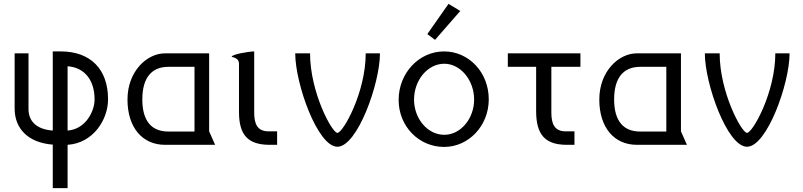

<svg xmlns="http://www.w3.org/2000/svg" viewBox="-20 -752 4168 997"><path d="M56 -475V-188C56 -86 124 -11 254 -1V225H331V0C466 -9 541 -133 541 -235V-238C541 -391 451 -485 296 -485H254V-74C161 -81 128 -130 128 -186V-475ZM331 -408C425 -401 471 -329 471 -237V-234C471 -176 426 -81 331 -74Z M1066 -475H836C745 -475 642 -384 642 -235C642 -90 719 0 837 0H1097L1066 -70ZM990 -405V-69H854C770 -69 719 -120 719 -236C719 -351 770 -405 854 -405Z M1221 -171C1221 -49 1269 -2 1375 0H1419V-70H1374C1315 -70 1300 -111 1300 -167V-485C1274 -485 1183 -470 1183 -457C1199 -453 1221 -446 1221 -422Z M1953 -475H1879C1879 -271 1761 -62 1732 -62C1704 -62 1590 -273 1590 -475H1513C1513 -318 1629 10 1732 10C1835 10 1953 -317 1953 -475Z M2309 -732 2199 -575 2239 -545 2370 -695ZM2286 -485C2156 -485 2050 -373 2050 -233C2050 -95 2156 11 2286 11C2414 11 2518 -99 2518 -236C2518 -377 2414 -485 2286 -485ZM2287 -421C2372 -421 2442 -335 2442 -235C2442 -136 2372 -52 2287 -52C2200 -52 2130 -136 2130 -235C2130 -335 2200 -421 2287 -421Z M2843 -405H2994V-475H2617V-405H2764V-175C2764 -50 2813 -2 2918 0H2963V-70H2917C2858 -70 2843 -111 2843 -168Z M3516 -475H3286C3195 -475 3092 -384 3092 -235C3092 -90 3169 0 3287 0H3547L3516 -70ZM3440 -405V-69H3304C3220 -69 3169 -120 3169 -236C3169 -351 3220 -405 3304 -405Z M4080 -475H4006C4006 -271 3888 -62 3859 -62C3831 -62 3717 -273 3717 -475H3640C3640 -318 3756 10 3859 10C3962 10 4080 -317 4080 -475Z"/></svg>

Font: Mint Spirit
Style: Regular
Weight: 400
Designer: HARENDAL Hirwen
Foundry: Arkandis Digital Foundry.
Version: Version 1.004;FFEdit